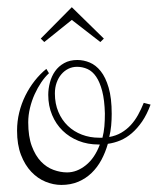

<svg xmlns="http://www.w3.org/2000/svg" viewBox="-20 -527 442 538"><path d="M168 -43.9Q195.3 -43.9 220.5 -64Q245.6 -84 259.8 -122.1H255.9Q225.6 -122.1 200 -132.3Q174.3 -142.6 155.5 -160.9Q136.7 -179.2 126 -204.8Q115.2 -230.5 115.2 -261.2Q115.2 -278.3 119.9 -295.9Q124.5 -313.5 134.3 -327.4Q144 -341.3 159.7 -350.1Q175.3 -358.9 196.8 -358.9Q214.4 -358.9 231.4 -351.8Q248.5 -344.7 262.2 -327.6Q275.9 -310.5 284.4 -281.5Q293 -252.4 293 -208Q293 -191.4 291.5 -175Q290 -158.7 286.1 -143.1Q305.2 -146.5 320.1 -155.3Q335 -164.1 346.4 -176.5Q357.9 -189 366.7 -204.8Q375.5 -220.7 382.8 -238.8L401.9 -233.9Q391.6 -206.1 378.2 -186.5Q364.7 -167 349.4 -153.8Q334 -140.6 317.1 -133.5Q300.3 -126.5 282.2 -124Q275.4 -100.1 264.2 -79.1Q252.9 -58.1 236.8 -42.5Q220.7 -26.9 199.5 -17.8Q178.2 -8.8 151.9 -8.8Q129.9 -8.8 107.7 -17.8Q85.4 -26.9 67.6 -45.7Q49.8 -64.5 38.8 -93Q27.8 -121.6 27.8 -161.1Q27.8 -187 33.9 -211.9Q40 -236.8 51 -259Q62 -281.2 77.1 -300.5Q92.3 -319.8 109.9 -334L117.2 -321.8Q106 -311.5 95.7 -296.4Q85.4 -281.2 77.1 -262.9Q68.8 -244.6 64 -224.4Q59.1 -204.1 59.1 -184.1Q59.1 -144.5 69.1 -117.7Q79.1 -90.8 94.7 -74.5Q110.4 -58.1 129.9 -51Q149.4 -43.9 168 -43.9ZM195.8 -339.8Q182.6 -339.8 171.4 -334.2Q160.2 -328.6 151.9 -318.8Q143.6 -309.1 138.7 -295.4Q133.8 -281.7 133.8 -265.1Q133.8 -236.3 143.6 -213.4Q153.3 -190.4 170.2 -174.3Q187 -158.2 209.5 -149.7Q231.9 -141.1 257.8 -141.1H267.1Q271 -156.2 272.5 -172.9Q273.9 -189.5 273.9 -209Q272.9 -246.6 266.4 -271.7Q259.8 -296.9 249.5 -312Q239.3 -327.1 225.3 -333.5Q211.4 -339.8 195.8 -339.8ZM261.2 -409.2 181.2 -471.2 104 -409.2 94.2 -418.9 181.2 -506.8 271 -418.9Z"/></svg>

Font: Clicker Script
Style: Regular
Weight: 400
Designer: Astigmatic (AOETI)
Foundry: Astigmatic (AOETI)
Version: Version 1.000